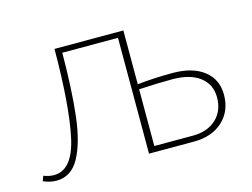

<svg xmlns="http://www.w3.org/2000/svg" viewBox="-72 -577 924 703"><g transform="rotate(-15 390.0 -226.0)"><path d="M737 -138Q737 -76 696 -38Q655 0 586 0H416V-439H205Q204 -295 192.5 -199Q181 -103 150.5 -47.5Q120 8 64 8Q40 8 14 -3L21 -22Q42 -14 60 -14Q130 -14 155 -128Q180 -242 181 -460H442V-256Q504 -263 575 -263Q651 -263 694 -229.5Q737 -196 737 -138ZM710 -135Q710 -184 673 -212.5Q636 -241 568 -241Q513 -241 442 -237V-22H588Q644 -22 677 -53Q710 -84 710 -135Z"/></g></svg>

Font: Ysabeau SC Extralight
Style: Regular
Weight: 200
Designer: Christian Thalmann (Catharsis Fonts)
Version: Version 0.003